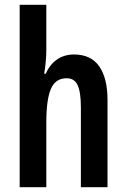

<svg xmlns="http://www.w3.org/2000/svg" viewBox="-20 -780 528 800"><path d="M173 -573Q173 -549 170.5 -521.5Q168 -494 164 -473H171Q187 -511 217.5 -532Q248 -553 288 -553Q359 -553 393.5 -503.5Q428 -454 428 -363V0H317V-333Q317 -396 303.5 -425Q290 -454 258 -454Q211 -454 192 -409.5Q173 -365 173 -270V0H62V-760H173Z"/></svg>

Font: Noto Sans Gujarati UI ExtraCondensed SemiBold
Style: Regular
Weight: 600
Width: 2
Designer: Jelle Bosma - Monotype Design Team, Universal Thirst
Foundry: Monotype Imaging Inc.
Version: Version 2.106; ttfautohint (v1.8.4.7-5d5b)